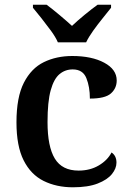

<svg xmlns="http://www.w3.org/2000/svg" viewBox="-20 -786 554 816"><path d="M290 10Q220 10 165.5 -17Q111 -44 80.5 -104.5Q50 -165 50 -266Q50 -373 81.5 -434.5Q113 -496 166.5 -522Q220 -548 287 -548Q370 -548 423 -519.5Q476 -491 476 -444Q476 -411 451.5 -389Q427 -367 362 -367Q362 -417 347 -454Q332 -491 289 -491Q257 -491 233 -471Q209 -451 195.5 -402.5Q182 -354 182 -267Q182 -163 213 -112Q244 -61 314 -61Q363 -61 400 -83Q437 -105 454 -138Q475 -124 475 -95Q475 -70 455.5 -46Q436 -22 395 -6Q354 10 290 10ZM226 -606Q216 -629 196.5 -655.5Q177 -682 156.5 -708Q136 -734 120 -753V-766H178Q201 -749 232 -723Q263 -697 286 -676Q308 -697 339.5 -723Q371 -749 395 -766H452V-753Q437 -734 416 -708Q395 -682 376 -655.5Q357 -629 346 -606Z"/></svg>

Font: Noto Serif Toto SemiBold
Style: Regular
Weight: 600
Designer: Monotype Design Team
Foundry: Monotype Imaging Inc.
Version: Version 2.001; ttfautohint (v1.8.4.7-5d5b)